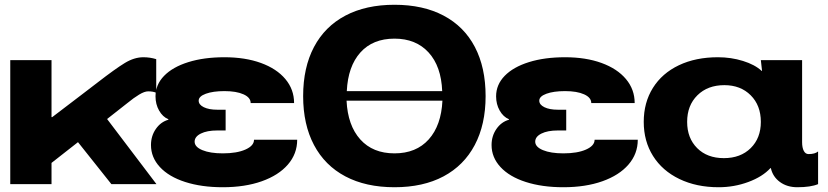

<svg xmlns="http://www.w3.org/2000/svg" viewBox="-20 -772 3473 805"><path d="M196 -520V-281H199L325 -377L389 -426Q464 -484 503.5 -508Q543 -532 581 -532Q609 -532 635 -524V-383Q622 -389 601 -389Q586 -389 563.5 -375.5Q541 -362 513 -339L429 -273L636 0H447L307 -176L196 -89V0H23V-520Z M914 -129Q973 -129 1009 -145Q1045 -161 1045 -186H1226Q1226 -127 1187 -82Q1148 -37 1077.5 -12Q1007 13 914 13Q825 13 756.5 -9Q688 -31 650.5 -71.5Q613 -112 613 -164Q613 -202 633.5 -231.5Q654 -261 686 -270V-272Q662 -282 647 -308.5Q632 -335 632 -368Q632 -417 668 -454Q704 -491 769.5 -511.5Q835 -532 921 -532Q1008 -532 1074 -508Q1140 -484 1176.5 -440.5Q1213 -397 1213 -340H1031Q1031 -363 1001 -376.5Q971 -390 921 -390Q873 -390 843 -379Q813 -368 813 -350Q813 -333 834.5 -322.5Q856 -312 891 -312H926V-225H891Q848 -225 822 -212Q796 -199 796 -178Q796 -156 828.5 -142.5Q861 -129 914 -129Z M2016 -369Q2016 -250 1970.5 -164Q1925 -78 1839.5 -32.5Q1754 13 1634 13Q1514 13 1428 -32.5Q1342 -78 1296.5 -164Q1251 -250 1251 -369Q1251 -489 1296.5 -575Q1342 -661 1428 -706.5Q1514 -752 1634 -752Q1754 -752 1840 -706.5Q1926 -661 1971 -575Q2016 -489 2016 -369ZM1634 -129Q1725 -129 1777.5 -187.5Q1830 -246 1835 -350H1433Q1438 -246 1490.5 -187.5Q1543 -129 1634 -129ZM1834 -390Q1830 -494 1777 -552Q1724 -610 1634 -610Q1543 -610 1491 -552Q1439 -494 1434 -390Z M2342 -129Q2401 -129 2437 -145Q2473 -161 2473 -186H2654Q2654 -127 2615 -82Q2576 -37 2505.5 -12Q2435 13 2342 13Q2253 13 2184.5 -9Q2116 -31 2078.5 -71.5Q2041 -112 2041 -164Q2041 -202 2061.5 -231.5Q2082 -261 2114 -270V-272Q2090 -282 2075 -308.5Q2060 -335 2060 -368Q2060 -417 2096 -454Q2132 -491 2197.5 -511.5Q2263 -532 2349 -532Q2436 -532 2502 -508Q2568 -484 2604.5 -440.5Q2641 -397 2641 -340H2459Q2459 -363 2429 -376.5Q2399 -390 2349 -390Q2301 -390 2271 -379Q2241 -368 2241 -350Q2241 -333 2262.5 -322.5Q2284 -312 2319 -312H2354V-225H2319Q2276 -225 2250 -212Q2224 -199 2224 -178Q2224 -156 2256.5 -142.5Q2289 -129 2342 -129Z M2679 -261Q2679 -342 2717.5 -403.5Q2756 -465 2826.5 -498.5Q2897 -532 2990 -532Q3045 -532 3095 -516.5Q3145 -501 3173 -475H3175L3170 -520H3343V-176Q3343 -153 3350 -139.5Q3357 -126 3370 -126Q3397 -126 3410 -137V0Q3379 13 3323 13Q3280 13 3250 -9Q3220 -31 3212 -67H3210Q3177 -31 3117.5 -9Q3058 13 2993 13Q2900 13 2828.5 -21.5Q2757 -56 2718 -118Q2679 -180 2679 -261ZM3015 -109Q3085 -109 3127.5 -151Q3170 -193 3170 -261Q3170 -330 3127.5 -372.5Q3085 -415 3017 -415Q2947 -415 2904 -372.5Q2861 -330 2861 -261Q2861 -193 2903 -151Q2945 -109 3015 -109Z"/></svg>

Font: Non Bureau Extended
Style: Bold
Weight: 700
Width: 7
Designer: Jona Saucedo
Foundry: Non Foundry
Version: Version 1.000; ttfautohint (v1.8.4)